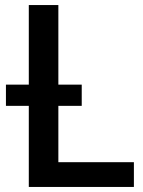

<svg xmlns="http://www.w3.org/2000/svg" viewBox="-20 -740 566 760"><path d="M94 -405H3.5V-321H94V0H510V-98H211V-321H303.5V-405H211V-720H94Z"/></svg>

Font: Lato Semibold
Style: Regular
Weight: 600
Designer: Lukasz Dziedzic
Foundry: tyPoland Lukasz Dziedzic
Version: Version 2.006; 2014-01-15